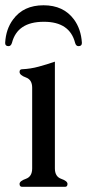

<svg xmlns="http://www.w3.org/2000/svg" viewBox="-21 -723 337 743"><path d="M147.5 -702.6Q224.6 -702.6 265.1 -647.9Q292.5 -610.8 295.9 -557.6V-556.6Q295.9 -544.4 282.7 -544.4Q272.9 -544.4 269.5 -557.6Q248.5 -638.7 149.4 -638.7H147Q46.4 -638.2 25.4 -557.6Q21.5 -544.4 12.2 -544.4Q-1 -544.4 -1 -556.2V-557.6Q2 -610.8 29.8 -647.9Q69.8 -702.6 147.5 -702.6ZM191.4 -71.3Q191.4 -39.6 215.8 -31Q240.2 -22.5 240.2 -11.2Q240.2 0 230.5 0H64.9Q54.7 0 54.7 -11.2Q54.7 -22.5 79.1 -31Q103.5 -39.6 103.5 -71.3V-383.8Q103.5 -414.6 79.1 -423.3Q54.7 -432.1 54.7 -444.8Q54.7 -455.1 64.9 -455.1Q97.2 -456.5 128.7 -465.1Q160.2 -473.6 191.4 -484.4Z"/></svg>

Font: Caudex
Style: Regular
Weight: 400
Version: Version 1.04